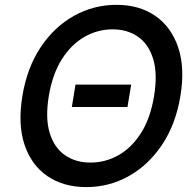

<svg xmlns="http://www.w3.org/2000/svg" viewBox="-20 -757 801 787"><path d="M719.5 -363.3Q700.3 -247.2 644.2 -163.5Q588.1 -79.9 507.6 -35Q427.2 9.9 333.8 9.9Q240.4 9.9 174.5 -35Q108.7 -79.9 80.6 -163.5Q52.6 -247.2 71.7 -363.3Q90.9 -479.8 146.7 -563.4Q202.4 -647 283.2 -692.1Q364 -737.2 457.4 -737.2Q550.8 -737.2 616.3 -692.1Q681.8 -647 710.2 -563.4Q738.6 -479.8 719.5 -363.3ZM611.5 -363.3Q626.4 -454.2 608 -514.9Q589.5 -575.6 546 -606.2Q502.5 -636.7 441.4 -636.7Q380.7 -636.7 326.7 -606.2Q272.7 -575.6 234 -514.9Q195.3 -454.2 180 -363.3Q165.1 -272.4 183.8 -211.8Q202.4 -151.3 246.3 -120.9Q290.1 -90.6 350.9 -90.6Q411.9 -90.6 465.7 -120.9Q519.5 -151.3 558.1 -211.8Q596.6 -272.4 611.5 -363.3ZM517.8 -410.2 502.5 -318.5H274.5L289.4 -410.2Z"/></svg>

Font: Inter UI Medium
Style: Italic
Weight: 500
Italic angle: 9.39999°
Designer: Rasmus Andersson
Foundry: rsms
Version: 3.2;8d6f07862